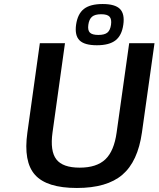

<svg xmlns="http://www.w3.org/2000/svg" viewBox="-20 -915 789 955"><path d="M116.2 -255.9 178.2 -700.2H303.2L241.2 -255.9Q228.5 -163.6 260.3 -122.3Q292 -81.1 376.5 -81.1Q460.4 -81.1 503.9 -122.3Q547.4 -163.6 560.1 -255.9L622.6 -700.2H748.5L686 -255.9Q665.5 -111.3 588.6 -45.7Q511.7 20 362.3 20Q212.4 20 154.1 -45.4Q95.7 -110.8 116.2 -255.9ZM490.7 -895Q552.2 -895 576.7 -870.4Q601.1 -845.7 593.3 -792Q585.9 -738.8 554.7 -714.4Q523.4 -689.9 461.9 -689.9Q399.9 -689.9 375.5 -714.4Q351.1 -738.8 358.4 -792Q366.2 -846.2 397.5 -870.6Q428.7 -895 490.7 -895ZM532.2 -792Q536.1 -819.8 524.9 -832Q513.7 -844.2 483.4 -844.2Q452.6 -844.2 438 -832Q423.3 -819.8 419.4 -792Q415.5 -764.6 427 -752.9Q438.5 -741.2 469.2 -741.2Q500 -741.2 514.2 -752.9Q528.3 -764.6 532.2 -792Z"/></svg>

Font: Fivo Sans Med
Style: Regular
Weight: 450
Designer: Alexander Slobzheninov
Foundry: Alexander Slobzheninov
Version: 1.0